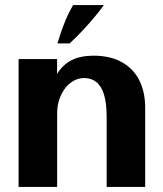

<svg xmlns="http://www.w3.org/2000/svg" viewBox="-20 -738 642 758"><path d="M53.4 0V-504.7H205.6L204 -242.9L167.5 -342.5Q180.6 -404.3 203.5 -443.1Q226.3 -481.9 262 -500.1Q297.7 -518.2 348.9 -518.2Q413.9 -518.2 459.5 -493.5Q505.1 -468.8 529.2 -422.5Q553.2 -376.2 553.2 -311.8V0H401.1V-276.2Q401.1 -331.4 390.4 -365.3Q379.7 -399.2 359.8 -414.5Q339.9 -429.9 312.7 -429.9Q289.3 -429.9 269.5 -418.4Q249.7 -407 235.5 -387.4Q221.3 -367.8 213.4 -343.1Q205.6 -318.3 205.6 -291.5V0ZM206.8 -566.7Q217.9 -603.4 228.1 -630.9Q238.3 -658.4 248.4 -679.6Q258.6 -700.8 268.7 -718.1H390.2Q378.4 -701.5 357.9 -676.4Q337.4 -651.3 311 -622.7Q284.6 -594.1 255.1 -566.7Z"/></svg>

Font: Russolo 10pt ExtraLight
Style: Regular
Weight: 200
Designer: Micah Stupak-Hahn
Version: Version 1.000